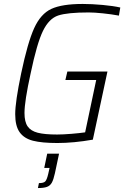

<svg xmlns="http://www.w3.org/2000/svg" viewBox="-20 -716 629 972"><path d="M57 -138Q57 -200 87 -344Q120 -501 153 -573.5Q186 -646 240 -671Q294 -696 399 -696Q445 -696 499.5 -691Q554 -686 589 -678L582 -637Q544 -644 500.5 -648.5Q457 -653 429 -653Q321 -653 274.5 -637.5Q228 -622 197.5 -559.5Q167 -497 135 -344Q104 -203 104 -144Q104 -99 120 -76Q136 -53 171 -44Q206 -35 269 -35Q299 -35 341.5 -38.5Q384 -42 411 -46L467 -311H311L321 -354H524L450 -9Q353 8 270 8Q192 8 147 -3.5Q102 -15 79.5 -46.5Q57 -78 57 -138ZM224 165 231 134H204L219 62H279L258 161Q251 193 242.5 208.5Q234 224 218 230Q202 236 172 236L177 211Q200 211 208.5 203Q217 195 224 165Z"/></svg>

Font: Saira Semi Condensed ExtraLight
Style: Italic
Weight: 200
Width: 4
Italic angle: -12°
Designer: Hector Gatti with collaboration of the Omnibus-Type team
Foundry: Omnibus-Type
Version: Version 1.001; ttfautohint (v1.8)